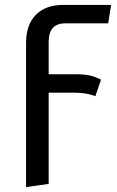

<svg xmlns="http://www.w3.org/2000/svg" viewBox="-20 -547 477 781"><path d="M178 -377V-245H287Q322 -245 345 -240Q368 -235 391 -223L368 -156Q348 -163 328.5 -166.5Q309 -170 279 -170H178V201L86 214V-371Q86 -447 126 -487Q166 -527 237 -527H432L420 -452H242Q178 -450 178 -377Z"/></svg>

Font: Fira Sans
Style: Regular
Weight: 400
Designer: bBox Type GmbH & Carrois Corporate GbR & Edenspiekermann AG
Foundry: bBox Type GmbH & Carrois Corporate GbR & Edenspiekermann AG
Version: Version 4.301